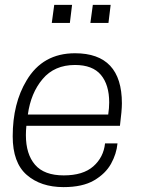

<svg xmlns="http://www.w3.org/2000/svg" viewBox="-20 -757 579 786"><path d="M240 9Q147 9 89.5 -41Q32 -91 32 -199Q32 -334 89 -428Q155 -539 287 -539Q479 -539 479 -334Q479 -305 471 -242H88Q86 -222 86 -204Q86 -126 123.5 -82.5Q161 -39 241 -39Q320 -39 362 -76Q404 -113 410 -170H461Q457 -127 434.5 -86.5Q412 -46 365 -18.5Q318 9 240 9ZM423 -288Q427 -315 427 -338Q427 -410 393 -450.5Q359 -491 287 -491Q203 -491 154.5 -433.5Q106 -376 94 -288ZM266 -663H192L202 -737H275ZM424 -663H350L360 -737H433Z"/></svg>

Font: Tanohe Sans Light
Style: Italic
Weight: 300
Designer: Village Type and Design LLC & Cristiano Sobral
Foundry: Cooper Hewitt Smithsonian Design Museum
Version: Version 1.00;September 29, 2021;FontCreator 13.0.0.2655 64-b